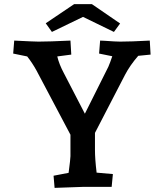

<svg xmlns="http://www.w3.org/2000/svg" viewBox="-20 -907 796 932"><path d="M112 -633 44 -647 49 -710Q147 -705 167 -705Q217 -705 322 -710L326 -642L258 -633Q267 -595 290 -552L392 -355L506 -583Q515 -604 525 -634L461 -647L466 -710L488 -709Q542 -705 563 -705Q615 -705 707 -710L711 -642L651 -636Q611 -590 587 -544L441 -262V-179Q441 -135 449 -69L528 -62L522 0H386L245 5L240 -54L313 -68Q322 -136 322 -149V-253L157 -565Q136 -603 112 -633ZM383 -825 232 -752 202 -794 340 -887H426L563 -793L533 -752Z"/></svg>

Font: Andada Pro
Style: Bold
Weight: 700
Designer: Carolina Giovagnoli
Foundry: Huerta Tipografica
Version: Version 3.005; ttfautohint (v1.8.4)